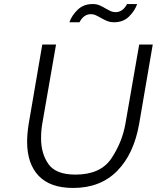

<svg xmlns="http://www.w3.org/2000/svg" viewBox="-20 -920 775 949"><path d="M114 -220Q114 -258 122 -309L189 -700H257L189 -309Q183 -275 183 -236Q183 -161 219.5 -109Q256 -57 353 -57Q477 -57 530.5 -137Q584 -217 600 -309L668 -700H735L668 -309Q642 -159 559 -75Q476 9 342 9Q228 9 171 -51Q114 -111 114 -220ZM438 -900Q457 -900 471.5 -894Q486 -888 502 -878Q520 -868 529.5 -864Q539 -860 551 -860Q587 -860 608 -900H658Q646 -866 617.5 -838Q589 -810 544 -810Q525 -810 510 -816Q495 -822 478 -832Q460 -842 450.5 -846Q441 -850 429 -850Q394 -850 373 -810H323Q335 -844 364 -872Q393 -900 438 -900Z"/></svg>

Font: Be Vietnam Light
Style: Italic
Weight: 300
Italic angle: -9.222°
Designer: Gabriel Lam
Foundry: TypeRant
Version: Version 3.000